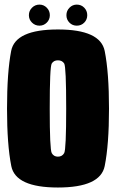

<svg xmlns="http://www.w3.org/2000/svg" viewBox="-20 -810 504 834"><path d="M231.5 4.5Q416 4.5 434.8 -88.8Q453.5 -182 453.5 -338Q453.5 -495 434.8 -588.5Q416 -682 231.5 -682Q46.5 -682 28.5 -588.8Q10.5 -495.5 10.5 -338Q10.5 -182 29 -88.8Q47.5 4.5 231.5 4.5ZM231.5 -129.5Q213.5 -129.5 204.8 -145Q196 -160.5 196 -338Q196 -520.5 204.8 -534.2Q213.5 -548 231.5 -548Q250 -548 258.8 -534.2Q267.5 -520.5 267.5 -338Q267.5 -160.5 258.8 -145Q250 -129.5 231.5 -129.5ZM151.5 -698.5Q170 -698.5 183.2 -711.8Q196.5 -725 196.5 -744Q196.5 -763 183.2 -776.5Q170 -790 151.5 -790Q132.5 -790 119 -776.5Q105.5 -763 105.5 -744Q105.5 -725 119 -711.8Q132.5 -698.5 151.5 -698.5ZM313.5 -698.5Q333 -698.5 346 -711.8Q359 -725 359 -744Q359 -763 346 -776.5Q333 -790 313.5 -790Q295 -790 281.8 -776.5Q268.5 -763 268.5 -744Q268.5 -725 281.5 -711.8Q294.5 -698.5 313.5 -698.5Z"/></svg>

Font: Anybody ExtraCondensed Black
Style: Regular
Weight: 900
Width: 2
Version: Version 1.113;gftools[0.9.25]